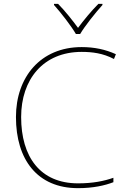

<svg xmlns="http://www.w3.org/2000/svg" viewBox="-20 -969 654 999"><path d="M375 -792H397C421 -833 476 -902 513 -943V-949H492C455 -912 414 -862 386 -824C358 -862 319 -912 282 -949H261V-943C298 -902 351 -833 375 -792ZM405 -699C460 -699 516 -692 573 -662L583 -687C528 -712 470 -724 405 -724C191 -724 63 -568 63 -360C63 -139 174 10 386 10C465 10 526 -4 570 -21V-44C522 -27 463 -15 386 -15C189 -15 90 -153 90 -360C90 -555 204 -699 405 -699Z"/></svg>

Font: Noto Sans Thai Looped Thin
Style: Regular
Weight: 100
Designer: Sasikarn Vongin, Ben Mitchell
Foundry: The Fontpad Ltd
Version: Version 1.001